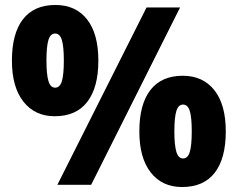

<svg xmlns="http://www.w3.org/2000/svg" viewBox="-20 -744 957 773"><path d="M28 -500Q28 -609 72.5 -666.5Q117 -724 203 -724Q285 -724 330.5 -666Q376 -608 376 -500Q376 -392 331.5 -334Q287 -276 200 -276Q121 -276 74.5 -334.5Q28 -393 28 -500ZM705 -714 347 0H211L570 -714ZM167 -500Q167 -445 175 -418Q183 -391 202 -391Q221 -391 229 -417Q237 -443 237 -500Q237 -557 229 -583Q221 -609 202 -609Q183 -609 175 -583Q167 -557 167 -500ZM541 -215Q541 -324 585.5 -381.5Q630 -439 716 -439Q797 -439 843 -381Q889 -323 889 -215Q889 -106 844.5 -48.5Q800 9 713 9Q633 9 587 -49.5Q541 -108 541 -215ZM682 -215Q682 -160 690 -133Q698 -106 717 -106Q736 -106 744 -132Q752 -158 752 -215Q752 -272 744 -297.5Q736 -323 717 -323Q698 -323 690 -297Q682 -271 682 -215Z"/></svg>

Font: Noto Sans Sinhala UI SemiCondensed Black
Style: Regular
Weight: 900
Width: 4
Designer: Jelle Bosma - Monotype Design Team
Foundry: Monotype Imaging Inc.
Version: Version 2.006; ttfautohint (v1.8.4.7-5d5b)